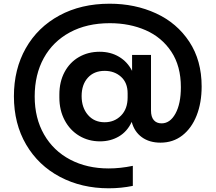

<svg xmlns="http://www.w3.org/2000/svg" viewBox="-20 -770 1166 1035"><path d="M55 -251Q55 -397 119 -510Q183 -623 300 -686.5Q417 -750 571 -750Q708 -750 821 -698Q934 -646 1000.5 -545Q1067 -444 1067 -304Q1067 -216 1040 -147.5Q1013 -79 963 -40Q913 -1 845 -1Q785 -1 744.5 -30.5Q704 -60 690 -113Q666 -61 621 -34.5Q576 -8 519 -8Q457 -8 407 -38Q357 -68 328.5 -122Q300 -176 300 -244V-260Q300 -329 328 -381.5Q356 -434 405.5 -462.5Q455 -491 517 -491Q576 -491 621.5 -464Q667 -437 692 -388V-474H794V-174Q794 -140 809 -122.5Q824 -105 851 -105Q897 -105 926 -158Q955 -211 955 -300Q955 -414 903.5 -491.5Q852 -569 765.5 -607Q679 -645 572 -645Q448 -645 356.5 -595.5Q265 -546 216 -457Q167 -368 167 -250Q167 -133 217.5 -45Q268 43 358.5 90.5Q449 138 566 138Q628 138 696 124V232Q633 245 566 245Q420 245 303.5 183.5Q187 122 121 9.5Q55 -103 55 -251ZM668 -245V-267Q668 -324 632.5 -356Q597 -388 544 -388Q487 -388 453.5 -351Q420 -314 420 -252Q420 -190 454 -150.5Q488 -111 544 -111Q597 -111 632.5 -147Q668 -183 668 -245Z"/></svg>

Font: Sora-SIA SemiBold
Style: Regular
Weight: 600
Designer: Jonathan Barnbrook, Julián Moncada
Foundry: Barnbrook Fonts
Version: Version 2.000